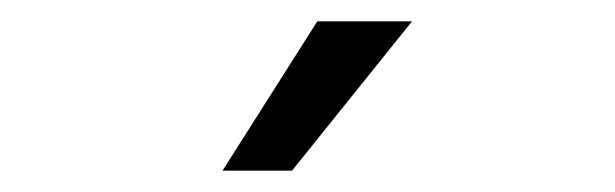

<svg xmlns="http://www.w3.org/2000/svg" viewBox="-20 -735 583 182"><path d="M190.9 -573.2 280.8 -714.8H370.6L256.8 -573.2Z"/></svg>

Font: Varta Light Medium
Style: Regular
Weight: 500
Version: Version 1.004